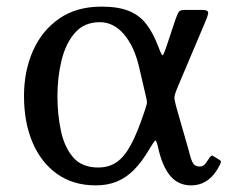

<svg xmlns="http://www.w3.org/2000/svg" viewBox="-20 -550 712 580"><path d="M269.5 10Q304.5 10 332.8 -1.5Q361 -13 385 -37.2Q409 -61.5 431.5 -100Q446 -124.5 449.2 -125.5Q452.5 -126.5 457 -107L460 -94Q473.5 -41 497.2 -15.5Q521 10 557 10Q575.5 10 591 3.5Q606.5 -3 619.5 -16.2Q632.5 -29.5 642.5 -49Q647.5 -58 647.5 -61.2Q647.5 -64.5 643 -67L625 -78Q621.5 -81 618 -79Q614.5 -77 608.5 -67Q601.5 -55.5 596 -51.2Q590.5 -47 582 -47Q569.5 -47 563.2 -56.8Q557 -66.5 550 -96L515 -218Q509.5 -237.5 507.8 -246.8Q506 -256 508.5 -264.8Q511 -273.5 518 -290L598 -479Q607.5 -500.5 608.8 -510.2Q610 -520 591.5 -520H537Q525.5 -520 521.2 -515.2Q517 -510.5 511 -494L482.5 -408.5Q476.5 -391.5 473.8 -386Q471 -380.5 468 -386Q465 -391.5 458.5 -408.5Q443 -450 422.2 -477Q401.5 -504 369.2 -517Q337 -530 286.5 -530Q211 -530 158.8 -493.8Q106.5 -457.5 79.5 -396.2Q52.5 -335 52.5 -260Q52.5 -180 78.5 -119.2Q104.5 -58.5 153 -24.2Q201.5 10 269.5 10ZM276.5 -44Q227 -44 200.5 -75.2Q174 -106.5 163.8 -156Q153.5 -205.5 153.5 -260Q153.5 -317 166 -368Q178.5 -419 206.5 -451Q234.5 -483 281.5 -483Q323.5 -483 354.8 -446Q386 -409 400 -348L419.5 -264.5Q422.5 -252 423.5 -246.2Q424.5 -240.5 423.2 -235.2Q422 -230 418.5 -219.5L415 -209Q395 -149 375.5 -112.8Q356 -76.5 332.5 -60.2Q309 -44 276.5 -44Z"/></svg>

Font: Besley
Style: Regular
Weight: 400
Designer: Owen Earl
Foundry: indestructible type*
Version: Version 4.000